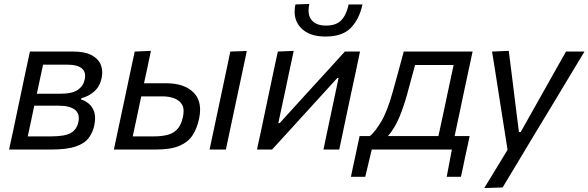

<svg xmlns="http://www.w3.org/2000/svg" viewBox="-20 -757 2979 972"><path d="M26 0Q38 -55.5 49 -106.5Q59.5 -157.5 72.5 -218.5L83 -268Q97 -335 108.2 -387.8Q119.5 -440.5 131.5 -496H351Q410 -496 444.2 -477.5Q478.5 -459 490.5 -428.5Q497.5 -410 497.5 -389.5Q497.5 -376 494.5 -361.5Q485.5 -319.5 457.2 -294.2Q429 -269 392 -260L390.5 -253Q410 -248 428.8 -232.8Q447.5 -217.5 457 -190.5Q461.5 -176.5 461.5 -159Q461.5 -142.5 457.5 -123Q450 -86.5 429.2 -58.8Q408.5 -31 363.8 -15.5Q319 0 239 0ZM198 -429.5Q190 -393.5 183 -359.5Q175.5 -325 166.5 -282.5H284.5Q346 -282.5 374 -302.2Q402 -322 408.5 -353.5Q411 -364 411 -373Q411 -397 394 -411Q370.5 -429.5 324.5 -429.5ZM120.5 -66.5H236Q308.5 -66.5 338.5 -83.8Q368.5 -101 376.5 -138Q379 -149 379 -159Q379 -185.5 360 -201Q333.5 -222 276 -222H153.5L153 -220Q143.5 -174.5 136 -138.8Q128.5 -103 120.5 -66.5Z M556.5 0Q568 -54.5 579 -106Q590 -157.5 603 -218.5L613.5 -268Q627.5 -335 638.8 -387.8Q650 -440.5 662 -496L744 -499.5Q735 -457.5 727 -418Q718.5 -378 709 -335.5H821.5Q913 -335.5 959.5 -289Q993 -255 993 -201.5Q993 -180.5 988 -157Q978 -108.5 955.8 -73.5Q933.5 -38.5 889.5 -19.2Q845.5 0 769 0ZM652 -66.5H758Q795 -66.5 825.2 -73.5Q855.5 -80.5 876.2 -101.5Q897 -122.5 906 -165Q909.5 -181.5 909.5 -194.5Q909.5 -215.5 900.5 -229.5Q885 -252 858.5 -260.5Q832 -269 806.5 -269H695Q683.5 -214 673.5 -166.8Q663.5 -119.5 652 -66.5ZM1041 0Q1052.5 -55 1063.5 -106Q1074.5 -157 1087.5 -219L1098 -268.5Q1112 -336 1123.5 -389Q1134.5 -441.5 1146 -496L1229.5 -499Q1217.5 -442.5 1206.5 -390Q1195 -337.5 1180.5 -268.5L1170 -219Q1157 -157 1146 -106Q1135 -55 1123.5 0Z M1281 0Q1292.5 -53.5 1304 -106.5Q1314.5 -157.5 1327.5 -218.5L1338 -268Q1352 -335 1363.2 -388Q1374.5 -441 1386.5 -496L1467 -499.5Q1455.5 -447 1445 -397.2Q1434.5 -347.5 1421.5 -285.5L1389 -134H1396L1543 -295.5Q1587.5 -344 1633.8 -394.8Q1680 -445.5 1726 -496H1802.5Q1791 -440.5 1780 -388.5Q1768.5 -336 1754 -268L1743.5 -218.5Q1730.5 -157.5 1719.8 -106.2Q1709 -55 1697.5 0H1617.5Q1628.5 -53.5 1639 -102.5Q1649.5 -151 1661.5 -208.5L1694 -362H1687.5L1544 -204.5Q1498.5 -154.5 1451.5 -103L1357.5 0ZM1628 -572Q1543.5 -572 1502 -617.5Q1471.5 -650.5 1471.5 -698Q1471.5 -715.5 1475.5 -734.5L1546 -737Q1542 -719 1542 -704Q1542 -674 1557.5 -655.5Q1580 -627.5 1631 -627.5Q1682 -627.5 1708 -654.8Q1734 -682 1745 -734.5H1815Q1799 -660 1756.2 -616Q1713.5 -572 1628 -572Z M1756.5 138Q1762 113 1767 88L1778 38Q1783.5 11 1789.2 -15.8Q1795 -42.5 1800.5 -68H1852.5Q1879 -89.5 1910.2 -142Q1941.5 -194.5 1970 -298Q1986.5 -359 1999.5 -405.5Q2012 -451.5 2024 -496H2372.5Q2360.5 -440.5 2349.5 -388.5Q2338.5 -336 2324 -269.5L2313.5 -218.5Q2304 -175 2296.5 -139Q2289 -103 2281.5 -68H2357.5Q2352 -42.5 2346.5 -15.5Q2340.5 11.5 2334.5 39Q2329.5 64.5 2324.2 88.8Q2319 113 2313.5 138H2241.5L2267.5 0H1862L1829 138ZM2042 -283Q2025 -220.5 2002 -164.5Q1979 -108.5 1944 -68H2199.5Q2207 -103 2214.8 -139Q2222.5 -175 2232 -219L2242.5 -269Q2252.5 -315.5 2260.5 -353.5Q2268.5 -391.5 2276.5 -428H2081.5Q2072.5 -395.5 2063 -360.8Q2053.5 -326 2042 -283Z M2431.5 195Q2460 147.5 2490.5 98.5Q2520.5 49 2549.5 1.5Q2542 -46 2534.5 -94Q2527 -141.5 2519.5 -188.5L2505.5 -278Q2497 -331 2488.5 -387Q2479.5 -442.5 2471 -496L2555.5 -499.5Q2563.5 -435 2571.5 -374Q2579 -312.5 2587 -248L2607 -88.5H2616L2706 -248.5Q2741.5 -312 2775.8 -372.8Q2810 -433.5 2845.5 -496H2939Q2915 -456 2892.5 -419Q2870 -381.5 2843 -336.8Q2816 -292 2778.5 -229.5L2694 -90Q2636.5 5.5 2596.8 71.8Q2557 138 2524.5 192Z"/></svg>

Font: Heraclito
Style: Italic
Weight: 400
Italic angle: -12°
Designer: Kostas Bartsokas (font) & Cristiano Sobral (main changes)
Foundry: Kostas Bartsokas (font) & Cristiano Sobral (main changes)
Version: Version 1.00;July 8, 2020;FontCreator 13.0.0.2655 64-bit